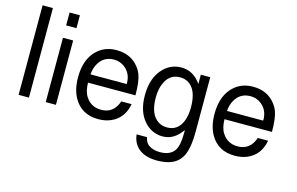

<svg xmlns="http://www.w3.org/2000/svg" viewBox="-111 -1010 2332 1510"><g transform="rotate(15 1055.0 -255.5)"><path d="M151.9 -729V0H67.9V-729Z M371.6 -523.9V0H288.6V-523.9ZM371.6 -729V-624H287.6V-729Z M956.5 -233.9H570.3Q571.3 -162.1 598.1 -122.1Q641.6 -54.2 724.1 -54.2Q826.2 -54.2 861.3 -159.2H945.3Q923.3 -38.1 819.3 4.9Q775.4 22.9 721.2 22.9Q585.4 22.9 522.5 -86.9Q483.4 -154.8 483.4 -254.9Q483.4 -413.1 577.1 -490.2Q637.2 -539.1 723.1 -539.1Q838.4 -539.1 903.3 -457Q923.3 -432.1 935.5 -400.9Q956.5 -347.2 956.5 -233.9ZM572.3 -301.8H866.2L867.2 -308.1Q867.2 -388.2 808.6 -433.1Q770.5 -461.9 722.2 -461.9Q637.2 -461.9 596.2 -387.2Q576.2 -351.1 572.3 -301.8Z M1411.1 -523.9H1487.8V-85.9Q1487.8 67.9 1447.3 131.8L1433.1 150.9Q1385.3 210.9 1275.9 216.8Q1265.1 217.8 1253.9 217.8Q1116.2 217.8 1065.9 129.9Q1048.8 99.1 1044.9 60.1H1129.9Q1136.2 98.1 1159.2 118.2L1162.1 120.1Q1198.2 147.9 1256.8 147.9Q1337.9 147.9 1373 99.1Q1402.8 58.1 1402.8 -43.9V-70.8L1396 -62Q1337.9 16.1 1262.2 22Q1252.9 22.9 1244.1 22.9H1234.9Q1151.9 18.1 1094.2 -46.9Q1027.8 -123 1027.8 -252.9Q1027.8 -403.8 1110.8 -482.9Q1168.9 -539.1 1251 -539.1Q1349.1 -539.1 1411.1 -448.2ZM1260.3 -461.9Q1171.9 -461.9 1135.3 -372.1Q1115.2 -325.2 1115.2 -257.8Q1115.2 -119.1 1192.9 -71.8Q1222.2 -54.2 1261.2 -54.2Q1350.1 -54.2 1385.3 -146Q1402.8 -191.9 1402.8 -254.9Q1402.8 -404.8 1320.8 -448.2Q1293.9 -461.9 1260.3 -461.9Z M2067.9 -233.9H1681.6Q1682.6 -162.1 1709.5 -122.1Q1752.9 -54.2 1835.4 -54.2Q1937.5 -54.2 1972.7 -159.2H2056.6Q2034.7 -38.1 1930.7 4.9Q1886.7 22.9 1832.5 22.9Q1696.8 22.9 1633.8 -86.9Q1594.7 -154.8 1594.7 -254.9Q1594.7 -413.1 1688.5 -490.2Q1748.5 -539.1 1834.5 -539.1Q1949.7 -539.1 2014.6 -457Q2034.7 -432.1 2046.9 -400.9Q2067.9 -347.2 2067.9 -233.9ZM1683.6 -301.8H1977.5L1978.5 -308.1Q1978.5 -388.2 1919.9 -433.1Q1881.8 -461.9 1833.5 -461.9Q1748.5 -461.9 1707.5 -387.2Q1687.5 -351.1 1683.6 -301.8Z"/></g></svg>

Font: SolaimanLipiNormal
Style: Normal
Weight: 400
Designer: Solaiman Karim
Version: Version 1.6.1 ; ttfautohint (v1.5.65-e2d9)